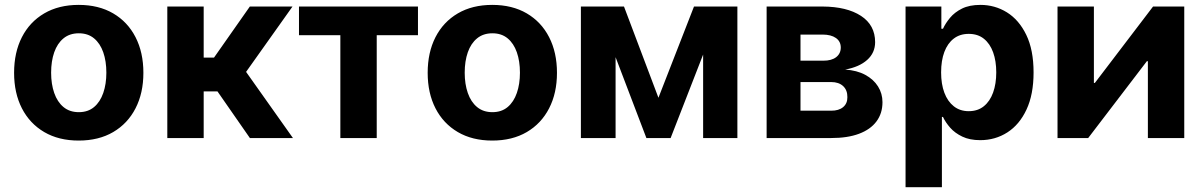

<svg xmlns="http://www.w3.org/2000/svg" viewBox="-20 -573 4997 797"><path d="M306.6 10.5Q223.8 10.5 163.6 -24.8Q103.4 -60.1 70.9 -123.4Q38.5 -186.7 38.5 -270.7Q38.5 -355.3 70.9 -418.7Q103.4 -482.1 163.6 -517.4Q223.8 -552.7 306.6 -552.7Q389.6 -552.7 449.9 -517.4Q510.1 -482.1 542.6 -418.7Q575.2 -355.3 575.2 -270.7Q575.2 -186.7 542.6 -123.4Q510.1 -60.1 449.9 -24.8Q389.6 10.5 306.6 10.5ZM307.2 -107.4Q345.1 -107.4 370.4 -128.6Q395.7 -149.8 408.6 -187Q421.5 -224.1 421.5 -271.3Q421.5 -319.1 408.6 -356Q395.7 -392.8 370.4 -413.8Q345.1 -434.8 307.2 -434.8Q269.2 -434.8 243.6 -413.8Q218 -392.8 205.1 -356Q192.2 -319.1 192.2 -271.3Q192.2 -224.1 205.1 -187Q218 -149.8 243.6 -128.6Q269.2 -107.4 307.2 -107.4Z M674.5 0V-545.9H825.5V-333.8H868.3L1017.1 -545.9H1194.2L1001.5 -274.6L1196 0H1017.3L882.7 -193.6H825.5V0Z M1392.8 0V-426.8H1221.1V-545.9H1715V-426.8H1543.8V0Z M2023.4 10.5Q1940.6 10.5 1880.4 -24.8Q1820.2 -60.1 1787.7 -123.4Q1755.3 -186.7 1755.3 -270.7Q1755.3 -355.3 1787.7 -418.7Q1820.2 -482.1 1880.4 -517.4Q1940.6 -552.7 2023.4 -552.7Q2106.4 -552.7 2166.7 -517.4Q2226.9 -482.1 2259.4 -418.7Q2292 -355.3 2292 -270.7Q2292 -186.7 2259.4 -123.4Q2226.9 -60.1 2166.7 -24.8Q2106.4 10.5 2023.4 10.5ZM2024 -107.4Q2061.9 -107.4 2087.2 -128.6Q2112.5 -149.8 2125.4 -187Q2138.3 -224.1 2138.3 -271.3Q2138.3 -319.1 2125.4 -356Q2112.5 -392.8 2087.2 -413.8Q2061.9 -434.8 2024 -434.8Q1986 -434.8 1960.4 -413.8Q1934.8 -392.8 1921.9 -356Q1909 -319.1 1909 -271.3Q1909 -224.1 1921.9 -187Q1934.8 -149.8 1960.4 -128.6Q1986 -107.4 2024 -107.4Z M2663.2 0 2455.2 -545.9H2570.2L2713.2 -167.2L2860.8 -545.9H2976.3L2763.8 0ZM2391.3 0V-545.9H2535.3V0ZM2898.7 0V-545.9H3040.9V0Z M3162.3 0V-545.9H3394.3Q3495.4 -545.4 3554 -507.1Q3612.6 -468.8 3612.7 -398Q3612.6 -353.8 3579.7 -324.3Q3546.8 -294.8 3488.3 -284.2Q3537.1 -281 3571.7 -262.3Q3606.2 -243.6 3624.7 -214.2Q3643.2 -184.8 3643.2 -148.8Q3643.2 -102.4 3618.2 -68.9Q3593.2 -35.4 3545.8 -17.7Q3498.5 0 3430.3 0ZM3302.9 -113.5H3430.3Q3461.8 -113.3 3479.9 -128.4Q3497.9 -143.5 3497.5 -169.7Q3497.9 -198.7 3479.9 -215.6Q3461.8 -232.4 3430.3 -232.4H3302.9ZM3302.9 -321.1H3397.9Q3431.7 -321 3450.9 -335.7Q3470 -350.5 3470.1 -375.8Q3470 -401.1 3449.9 -415.3Q3429.7 -429.5 3394.3 -429.5H3302.9Z M3739 204.1V-545.9H3887.6V-453.7H3894.4Q3904.6 -476.1 3923.5 -499Q3942.5 -522 3973.3 -537.4Q4004.1 -552.7 4049.7 -552.7Q4109.8 -552.7 4159.8 -521.7Q4209.9 -490.6 4240.1 -428.3Q4270.4 -365.9 4270.4 -272.1Q4270.4 -181 4241.1 -118.3Q4211.8 -55.6 4161.6 -23.4Q4111.4 8.8 4048.9 8.8Q4005.2 8.8 3974.5 -6Q3943.8 -20.7 3924.3 -42.8Q3904.9 -64.9 3894.4 -87.5H3889.9V204.1ZM4001.3 -111.5Q4038.6 -111.5 4063.9 -132Q4089.3 -152.4 4102.4 -188.8Q4115.5 -225.2 4115.5 -272.5Q4115.5 -319.8 4102.5 -355.8Q4089.5 -391.8 4064.2 -412.1Q4039 -432.4 4001.3 -432.4Q3964.6 -432.4 3939.1 -412.8Q3913.5 -393.2 3900 -357.3Q3886.6 -321.4 3886.6 -272.5Q3886.6 -224.1 3900.1 -188Q3913.7 -151.9 3939.4 -131.7Q3965 -111.5 4001.3 -111.5Z M4895.9 0H4744.9V-318.9H4740.7L4497.1 0H4369.8V-545.9H4520.8V-228.7H4524.8L4766.4 -545.9H4895.9Z"/></svg>

Font: Inter
Style: Regular
Weight: 400
Designer: Rasmus Andersson
Foundry: rsms
Version: Version 4.000;git-8c9346024